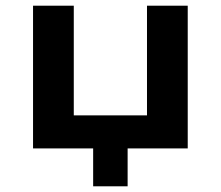

<svg xmlns="http://www.w3.org/2000/svg" viewBox="-20 -521 775 674"><path d="M307 133V0H96V-501H239V-116H496V-501H639V0H428V133Z"/></svg>

Font: Nunito Sans 7pt SemiExpanded
Style: Bold
Weight: 700
Width: 6
Designer: Vernon Adams
Foundry: Vernon Adams
Version: Version 3.101;gftools[0.9.27]